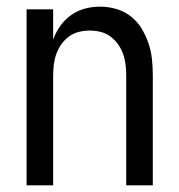

<svg xmlns="http://www.w3.org/2000/svg" viewBox="-20 -558 540 578"><path d="M60 0H140V-330Q140 -347 142 -363.5Q144 -380 149.5 -395.5Q155 -411 164.5 -424.5Q174 -438 187.5 -448Q201 -458 217.5 -462Q234 -466 250 -466Q267 -466 283 -462Q299 -458 312.5 -448Q326 -438 335.5 -424.5Q345 -411 350.5 -395.5Q356 -380 358 -363.5Q360 -347 360 -330V0H440V-330Q440 -355 437.5 -379.5Q435 -404 427 -427.5Q419 -451 406 -472.5Q393 -494 373.5 -509Q354 -524 330 -531Q306 -538 281 -538Q258 -538 235.5 -532Q213 -526 194 -512.5Q175 -499 161.5 -480Q148 -461 140 -439V-530H60Z"/></svg>

Font: Iosevka SS09
Style: Regular
Weight: 400
Monospace: yes
Designer: Belleve Invis
Foundry: Belleve Invis
Version: Version 5.2.1; ttfautohint (v1.8.3)